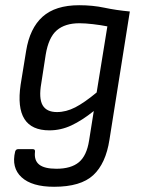

<svg xmlns="http://www.w3.org/2000/svg" viewBox="-20 -518 541 735"><path d="M283 -498Q335 -498 379.5 -488.5Q424 -479 477 -474L399 17Q385 108 337 152.5Q289 197 187 197Q102 197 62.5 160.5Q23 124 38 62Q41 53 49 53H106Q115 53 114 63Q110 96 130 112Q150 128 196 128Q252 128 282 103Q312 78 321 20L339 -93Q294 -57 253.5 -38Q213 -19 169 -19Q101 -19 73.5 -62.5Q46 -106 59 -194L80 -323Q94 -410 143 -454Q192 -498 283 -498ZM198 -89Q233 -89 268 -107Q303 -125 350 -164L391 -417Q366 -422 336 -425.5Q306 -429 284 -429Q229 -429 197.5 -402Q166 -375 155 -309L138 -199Q128 -142 143 -115.5Q158 -89 198 -89Z"/></svg>

Font: Sofia Sans Semi Condensed
Style: Italic
Weight: 400
Italic angle: -9°
Designer: Botio Nikoltchev, Ani Petrova
Foundry: lettersoup
Version: Version 4.101